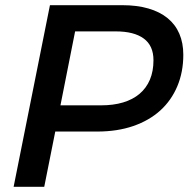

<svg xmlns="http://www.w3.org/2000/svg" viewBox="-20 -720 756 740"><path d="M150.5 0H32.5L172.5 -700H451.5Q508.5 -700 552.2 -687.2Q596 -674.5 626 -650Q656 -625.5 671.2 -590Q686.5 -554.5 686.5 -509Q686.5 -442.5 663.5 -387.8Q640.5 -333 597.8 -294.2Q555 -255.5 493.5 -234.2Q432 -213 354.5 -213H193ZM213 -314H369.5Q417 -314 454.5 -325.2Q492 -336.5 518 -358.5Q544 -380.5 557.8 -413Q571.5 -445.5 571.5 -488Q571.5 -544 534 -571.5Q496.5 -599 426.5 -599H269.5Z"/></svg>

Font: Argentum Sans
Style: Italic
Weight: 400
Italic angle: -11.3099°
Designer: Julieta Ulanovsky, Owen Earl, Rasmus Andersson, Cristiano Sobral
Foundry: The Argentum Sans Project Authors
Version: Version 3.131; ttfautohint (v1.8.4.7-5d5b-dirty)